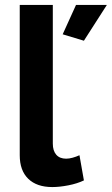

<svg xmlns="http://www.w3.org/2000/svg" viewBox="-20 -750 453 778"><path d="M320 -585 234 -611 288 -730H413ZM60 -730H194V-168Q194 -139 208 -123Q222 -107 248 -107Q260 -107 274.5 -111Q289 -115 302 -121L320 -19Q293 -6 257 1Q221 8 192 8Q129 8 94.5 -25.5Q60 -59 60 -121Z"/></svg>

Font: IngvarSans
Style: Bold
Weight: 700
Version: Version 3.000